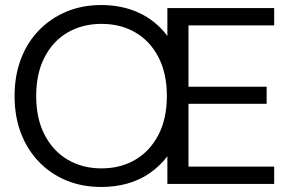

<svg xmlns="http://www.w3.org/2000/svg" viewBox="-20 -732 1148 764"><path d="M383 12Q307 12 244 -14Q181 -40 134.5 -88.5Q88 -137 63 -203Q38 -269 38 -350Q38 -430 63 -496.5Q88 -563 134.5 -611Q181 -659 244 -685.5Q307 -712 383 -712Q466 -712 533 -681Q600 -650 646 -589V-700H1071V-631H730V-387H1041V-319H730V-69H1071V0H646V-110Q615 -70 575 -42.5Q535 -15 486.5 -1.5Q438 12 383 12ZM384 -62Q460 -62 518.5 -96.5Q577 -131 610.5 -195.5Q644 -260 644 -350Q644 -440 610.5 -504.5Q577 -569 518.5 -603Q460 -637 384 -637Q308 -637 249.5 -603Q191 -569 157.5 -504.5Q124 -440 124 -350Q124 -260 157.5 -195.5Q191 -131 249.5 -96.5Q308 -62 384 -62Z"/></svg>

Font: DM Sans 36pt
Style: Regular
Weight: 400
Designer: Colophon Foundry, Jonny Pinhorn
Foundry: Colophon Foundry
Version: Version 4.004;gftools[0.9.30]